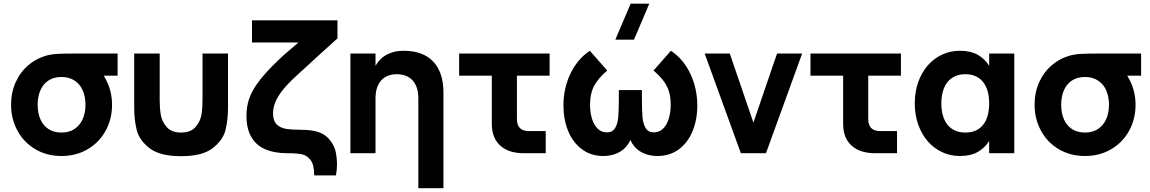

<svg xmlns="http://www.w3.org/2000/svg" viewBox="-20 -830 6231 1040"><path d="M313 15Q233.5 15 171.2 -21.8Q109 -58.5 74.5 -122.2Q40 -186 40 -263Q40 -328.5 64.5 -383.8Q89 -439 134 -477.2Q179 -515.5 239 -531Q264 -537 296.8 -538.5Q329.5 -540 393 -540H617V-420H542Q556.5 -396.5 567.5 -369Q587 -318.5 587 -263Q587 -185.5 552.2 -122Q517.5 -58.5 455 -21.8Q392.5 15 313 15ZM313 -112Q355 -112 384.2 -131.8Q413.5 -151.5 428.2 -185.5Q443 -219.5 443 -263Q443 -306 428.2 -340Q413.5 -374 384 -393.5Q354.5 -413 313 -413Q270 -413 241 -393Q212 -373 198 -339Q184 -305 184 -263Q184 -218 198.8 -184Q213.5 -150 242.5 -131Q271.5 -112 313 -112Z M707 -247V-540H845V-285Q845 -244 851 -208Q857 -172 882.8 -142Q908.5 -112 961 -112Q1013.5 -112 1039.2 -142Q1065 -172 1071 -208Q1077 -244 1077 -285V-540H1215V-247Q1215 -179.5 1201.2 -125Q1187.5 -70.5 1131.8 -27.2Q1076 16 961 16Q846 16 790.2 -27.2Q734.5 -70.5 720.8 -125Q707 -179.5 707 -247Z M1682 120Q1682 64 1663 38Q1644 12 1616.5 6Q1589 0 1543 0H1538Q1465.5 0 1416 -21.8Q1366.5 -43.5 1340.8 -88.8Q1315 -134 1315 -203Q1315 -249.5 1328 -290.2Q1341 -331 1371.8 -375Q1402.5 -419 1457 -474Q1494.5 -511.5 1521.8 -535.8Q1549 -560 1594.5 -598Q1595 -598.5 1595 -598.5L1596.5 -599.5Q1597 -600 1597 -600H1345V-720H1808V-622L1783.5 -600Q1764.5 -583 1720.5 -543Q1676.5 -503 1585 -419Q1539.5 -377.5 1512 -343Q1484.5 -308.5 1471.8 -277.8Q1459 -247 1459 -216Q1459 -176 1478.2 -156.8Q1497.5 -137.5 1528.5 -132.2Q1559.5 -127 1611 -127Q1674 -127 1712 -112Q1748 -98 1771.2 -66Q1794.5 -34 1800 0Q1805.5 34 1805.5 57Q1805.5 87 1800 120Z M2246 -297.5Q2246 -327 2238.8 -351Q2231.5 -375 2217 -392Q2202.5 -409 2180.8 -418.5Q2159 -428 2130 -428Q2101 -428 2079.2 -418.8Q2057.5 -409.5 2043 -392.5Q2028.5 -375.5 2021.2 -351.2Q2014 -327 2014 -297.5V0H1878V-540H2014V-473.5Q2024 -491.5 2038.2 -506.5Q2052.5 -521.5 2071.5 -532.2Q2090.5 -543 2114.5 -549Q2138.5 -555 2168 -555Q2216 -555 2255.5 -541.5Q2295 -528 2323.2 -500Q2351.5 -472 2366.8 -429.2Q2382 -386.5 2382 -328V189.5H2246Z M2467 -540H2957V-420H2780V-185Q2780 -120 2845 -120H2936V0H2818Q2735 0 2689.5 -41.5Q2644 -83 2644 -159V-420H2467Z M3414 -615H3313L3396 -810H3497ZM3248 15Q3180.5 15 3131.5 -22Q3082.5 -59 3057.2 -121.2Q3032 -183.5 3032 -259Q3032 -352 3070 -431.2Q3108 -510.5 3175 -555L3269 -448Q3219 -405 3197.5 -363.8Q3176 -322.5 3176 -264Q3176 -220.5 3186.8 -186.2Q3197.5 -152 3218 -132.5Q3238.5 -113 3267 -113Q3297.5 -113 3311.5 -136Q3325.5 -159 3328.8 -195Q3332 -231 3332 -297.5V-342H3457V-302Q3457 -232.5 3460.2 -195.8Q3463.5 -159 3477.5 -136Q3491.5 -113 3522 -113Q3551 -113 3571.5 -133Q3592 -153 3602.5 -187.2Q3613 -221.5 3613 -264Q3613 -305 3603 -336Q3593 -367 3573 -393.2Q3553 -419.5 3520 -448L3614 -555Q3682 -510 3719.5 -430.2Q3757 -350.5 3757 -258Q3757 -182 3731.5 -119.8Q3706 -57.5 3657 -21.2Q3608 15 3541 15Q3487 15 3445.5 -11Q3413 -31.5 3394.5 -71.5Q3376 -31.5 3343.5 -11Q3302 15 3248 15Z M3993 0 3797 -540H3933L4061 -166L4189 -540H4325L4129 0Z M4370 -540H4860V-420H4683V-185Q4683 -120 4748 -120H4839V0H4721Q4638 0 4592.5 -41.5Q4547 -83 4547 -159V-420H4370Z M5474 -540V0H5338V-66.5Q5314 -28 5275.5 -6.5Q5237 15 5179 15Q5127.5 15 5082.8 -6Q5038 -27 5005.2 -64.8Q4972.5 -102.5 4953.8 -155Q4935 -207.5 4935 -270Q4935 -333 4953.8 -385.5Q4972.5 -438 5005.2 -475.5Q5038 -513 5082.8 -534Q5127.5 -555 5179 -555Q5237 -555 5275.5 -533.5Q5314 -512 5338 -473.5V-540ZM5209 -428Q5176.5 -428 5152 -416.5Q5127.5 -405 5111.2 -384Q5095 -363 5087 -334Q5079 -305 5079 -270Q5079 -234 5087.2 -204.8Q5095.5 -175.5 5111.8 -155Q5128 -134.5 5152.5 -123.2Q5177 -112 5209 -112Q5242.5 -112 5266.8 -123.5Q5291 -135 5306.8 -155.8Q5322.5 -176.5 5330.2 -205.8Q5338 -235 5338 -270Q5338 -306.5 5329.8 -335.8Q5321.5 -365 5305.2 -385.5Q5289 -406 5265 -417Q5241 -428 5209 -428Z M5857 15Q5777.5 15 5715.2 -21.8Q5653 -58.5 5618.5 -122.2Q5584 -186 5584 -263Q5584 -328.5 5608.5 -383.8Q5633 -439 5678 -477.2Q5723 -515.5 5783 -531Q5808 -537 5840.8 -538.5Q5873.5 -540 5937 -540H6161V-420H6086Q6100.5 -396.5 6111.5 -369Q6131 -318.5 6131 -263Q6131 -185.5 6096.2 -122Q6061.5 -58.5 5999 -21.8Q5936.5 15 5857 15ZM5857 -112Q5899 -112 5928.2 -131.8Q5957.5 -151.5 5972.2 -185.5Q5987 -219.5 5987 -263Q5987 -306 5972.2 -340Q5957.5 -374 5928 -393.5Q5898.5 -413 5857 -413Q5814 -413 5785 -393Q5756 -373 5742 -339Q5728 -305 5728 -263Q5728 -218 5742.8 -184Q5757.5 -150 5786.5 -131Q5815.5 -112 5857 -112Z"/></svg>

Font: Vela Sans ExtBd
Style: Regular
Weight: 800
Designer: Principal design: Mikhail Sharanda - project Manrope.
Design modification: Ravid Balaliev
Foundry: Mikhail Sharanda
Version: Version 1.001